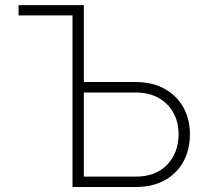

<svg xmlns="http://www.w3.org/2000/svg" viewBox="-20 -748 836 768"><path d="M54.2 -686.5V-727.5H276.9V-686.5ZM300.8 -419.9H522.5Q589.4 -419.9 638.2 -392.8Q687 -365.7 713.4 -318.6Q739.7 -271.5 739.7 -211.9Q739.7 -148.9 713.4 -101.1Q687 -53.2 638.2 -26.6Q589.4 0 522.5 0H270V-727.5H315.4V-41.5H522.5Q602.5 -41.5 648.4 -88.9Q694.3 -136.2 694.3 -211.9Q694.3 -259.3 673.6 -296.9Q652.8 -334.5 614.5 -356.2Q576.2 -377.9 522.5 -377.9H300.8Z"/></svg>

Font: Inter 16pt ExtraLight
Style: Regular
Weight: 250
Version: Version 4.001;git-66647c0bb